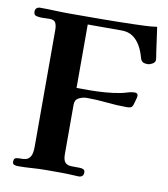

<svg xmlns="http://www.w3.org/2000/svg" viewBox="-83 -809 776 885"><g transform="rotate(10 305.0 -367.0)"><path d="M602 -587Q602 -576 589.5 -569Q577 -562 568 -562Q549 -562 542 -568.5Q535 -575 532 -587Q525 -614 511.5 -638.5Q498 -663 476.5 -678.5Q455 -694 423 -694H264V-397H326Q360 -397 399 -400Q438 -403 472 -410Q486 -413 501.5 -418Q517 -423 532 -423Q547 -423 547 -410Q547 -403 543 -390Q539 -377 537 -369Q533 -356 526.5 -353Q520 -350 506 -350Q462 -350 413 -355Q364 -360 320 -360Q300 -360 282 -351Q264 -342 264 -319V-88Q264 -59 274 -48.5Q284 -38 302 -37.5Q320 -37 343 -37Q352 -37 359.5 -33.5Q367 -30 367 -19Q367 3 343 3Q338 3 333 2.5Q328 2 323 2Q290 0 257.5 0Q225 0 192 0Q159 0 126 2.5Q93 5 60 5Q51 5 43 2Q35 -1 35 -11Q35 -26 43.5 -29Q52 -32 65 -31.5Q78 -31 91 -34Q104 -37 112.5 -51Q121 -65 121 -97V-643Q121 -663 115 -676Q109 -689 86 -689Q77 -689 68 -688.5Q59 -688 50 -688Q37 -688 24.5 -691Q12 -694 12 -710Q12 -721 18.5 -726.5Q25 -732 35 -732Q70 -732 104.5 -730.5Q139 -729 173 -729Q246 -729 322.5 -729.5Q399 -730 472 -732Q499 -733 526.5 -734Q554 -735 581 -739Q585 -710 589.5 -678.5Q594 -647 598 -618Q599 -611 600.5 -603Q602 -595 602 -587Z"/></g></svg>

Font: Kaisei Tokumin ExtraBold
Style: Regular
Weight: 800
Designer: Font-Kai, 金井和夫
Foundry: KAZUO KANAI
Version: Version 5.003